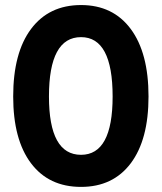

<svg xmlns="http://www.w3.org/2000/svg" viewBox="-20 -730 640 760"><path d="M300.8 9.8Q173.3 9.8 102.8 -83.7Q32.2 -177.2 32.2 -348.1Q32.2 -521 103 -615.5Q173.8 -710 300.8 -710Q427.2 -710 497.6 -615.2Q567.9 -520.5 567.9 -348.1Q567.9 -177.2 497.6 -83.7Q427.2 9.8 300.8 9.8ZM300.8 -117.2Q425.8 -117.2 425.8 -348.1Q425.8 -583 300.8 -583Q173.8 -583 173.8 -348.1Q173.8 -117.2 300.8 -117.2Z"/></svg>

Font: SUSE
Style: Bold
Weight: 700
Designer: Rene Bieder
Foundry: SUSE
Version: Version 1.000